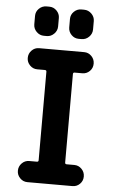

<svg xmlns="http://www.w3.org/2000/svg" viewBox="-63 -1002 625 1043"><g transform="rotate(5 250.0 -480.0)"><path d="M352.5 -960Q376 -960 393.1 -942.9Q410.2 -925.8 410.2 -903.3V-857.4Q410.2 -834 393.1 -816.9Q376 -799.8 352.5 -799.8H336.9Q313.5 -799.8 296.9 -816.9Q280.3 -834 280.3 -857.4V-903.3Q280.3 -926.8 297.4 -943.4Q314.5 -960 336.9 -960ZM147.5 -960H163.1Q186.5 -960 203.1 -942.9Q219.7 -925.8 219.7 -903.3V-857.4Q219.7 -834 202.6 -816.9Q185.5 -799.8 163.1 -799.8H147.5Q124 -799.8 106.9 -816.9Q89.8 -834 89.8 -857.4V-903.3Q89.8 -926.8 106.9 -943.4Q124 -960 147.5 -960ZM331.1 -615.2Q322.3 -615.2 322.3 -606.4V-124Q322.3 -115.2 331.1 -115.2H373Q396.5 -115.2 413.1 -98.1Q429.7 -81.1 429.7 -57.6V-56.6Q429.7 -33.2 413.1 -16.6Q396.5 0 373 0H127Q103.5 0 86.9 -17.1Q70.3 -34.2 70.3 -56.6V-57.6Q70.3 -81.1 86.9 -98.1Q103.5 -115.2 127 -115.2H168.9Q177.7 -115.2 177.7 -124V-606.4Q177.7 -615.2 168.9 -615.2H127Q103.5 -615.2 86.9 -632.3Q70.3 -649.4 70.3 -671.9V-672.9Q70.3 -696.3 86.9 -713.4Q103.5 -730.5 127 -730.5H373Q396.5 -730.5 413.1 -713.4Q429.7 -696.3 429.7 -672.9V-671.9Q429.7 -648.4 413.1 -631.8Q396.5 -615.2 373 -615.2Z"/></g></svg>

Font: Rounded Mgen+ 2m bold
Style: Bold
Weight: 700
Designer: [Source Han Sans]
Ryoko NISHIZUKA  (kana & ideographs); Paul D. Hunt (Latin, Greek & Cyrillic); Wenlong ZHANG  (bopomofo
Version: Version 1.059.20150602